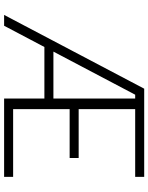

<svg xmlns="http://www.w3.org/2000/svg" viewBox="89 -828 739 958"><g transform="rotate(90 459.0 -349.5)"><path d="M423 -699H863V-654H525V-372H769V-327H525V-45H863V0H472V-201H215L109 0H55ZM472 -246V-654H453L238 -246Z"/></g></svg>

Font: Prompt ExtraLight
Style: Regular
Weight: 275
Designer: Katatrad Team
Foundry: CadsonDemak
Version: Version 1.000